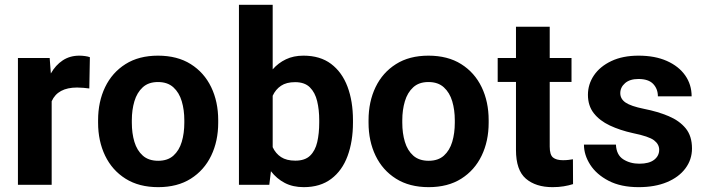

<svg xmlns="http://www.w3.org/2000/svg" viewBox="-20 -770 2940 800"><path d="M354.5 -531.7 352.1 -401.4Q341.8 -402.8 327.4 -404.1Q313 -405.3 301.3 -405.3Q220.7 -405.3 195.3 -348.1V0H54.7V-528.3H187L191.9 -463.9Q211.4 -498.5 241.2 -518.3Q271 -538.1 310.5 -538.1Q321.8 -538.1 334.2 -536.4Q346.7 -534.7 354.5 -531.7Z M388.7 -258.8V-269Q388.7 -346.2 418 -407Q447.3 -467.8 502.9 -502.9Q558.6 -538.1 638.2 -538.1Q718.8 -538.1 774.7 -502.9Q830.6 -467.8 859.9 -407Q889.2 -346.2 889.2 -269V-258.8Q889.2 -182.1 859.9 -121.3Q830.6 -60.5 774.9 -25.4Q719.2 9.8 639.2 9.8Q559.1 9.8 503.2 -25.4Q447.3 -60.5 418 -121.3Q388.7 -182.1 388.7 -258.8ZM529.3 -269V-258.8Q529.3 -214.8 540 -179Q550.8 -143.1 575 -121.6Q599.1 -100.1 639.2 -100.1Q678.7 -100.1 702.6 -121.6Q726.6 -143.1 737.3 -179Q748 -214.8 748 -258.8V-269Q748 -312 737.3 -348.1Q726.6 -384.3 702.4 -406.2Q678.2 -428.2 638.2 -428.2Q598.6 -428.2 574.7 -406.2Q550.8 -384.3 540 -348.1Q529.3 -312 529.3 -269Z M1450.7 -269.5V-259.3Q1450.7 -180.7 1428.2 -119.9Q1405.8 -59.1 1360.1 -24.7Q1314.5 9.8 1245.6 9.8Q1200.2 9.8 1166.5 -7.8Q1132.8 -25.4 1108.9 -56.6L1102.1 0H975.6V-750H1116.2V-481Q1139.6 -507.8 1171.4 -522.9Q1203.1 -538.1 1244.6 -538.1Q1314 -538.1 1359.6 -503.7Q1405.3 -469.2 1428 -408.7Q1450.7 -348.1 1450.7 -269.5ZM1310.1 -259.3V-269.5Q1310.1 -312.5 1301.5 -348.4Q1293 -384.3 1271.2 -406Q1249.5 -427.7 1209.5 -427.7Q1173.3 -427.7 1150.9 -412.6Q1128.4 -397.5 1116.2 -371.1V-156.7Q1128.4 -130.4 1151.1 -115.5Q1173.8 -100.6 1210.4 -100.6Q1250.5 -100.6 1272 -121.3Q1293.5 -142.1 1301.8 -178Q1310.1 -213.9 1310.1 -259.3Z M1515.6 -258.8V-269Q1515.6 -346.2 1544.9 -407Q1574.2 -467.8 1629.9 -502.9Q1685.5 -538.1 1765.1 -538.1Q1845.7 -538.1 1901.6 -502.9Q1957.5 -467.8 1986.8 -407Q2016.1 -346.2 2016.1 -269V-258.8Q2016.1 -182.1 1986.8 -121.3Q1957.5 -60.5 1901.9 -25.4Q1846.2 9.8 1766.1 9.8Q1686 9.8 1630.1 -25.4Q1574.2 -60.5 1544.9 -121.3Q1515.6 -182.1 1515.6 -258.8ZM1656.2 -269V-258.8Q1656.2 -214.8 1667 -179Q1677.7 -143.1 1701.9 -121.6Q1726.1 -100.1 1766.1 -100.1Q1805.7 -100.1 1829.6 -121.6Q1853.5 -143.1 1864.3 -179Q1875 -214.8 1875 -258.8V-269Q1875 -312 1864.3 -348.1Q1853.5 -384.3 1829.3 -406.2Q1805.2 -428.2 1765.1 -428.2Q1725.6 -428.2 1701.7 -406.2Q1677.7 -384.3 1667 -348.1Q1656.2 -312 1656.2 -269Z M2361.3 -528.3V-428.7H2270.5V-159.2Q2270.5 -125 2284.2 -113.8Q2297.9 -102.5 2325.7 -102.5Q2338.9 -102.5 2349.1 -103.8Q2359.4 -105 2367.2 -106.4L2367.7 -2.9Q2349.6 2.9 2328.6 6.3Q2307.6 9.8 2282.2 9.8Q2212.4 9.8 2171.1 -25.6Q2129.9 -61 2129.9 -145V-428.7H2053.7V-528.3H2129.9V-658.7H2270.5V-528.3Z M2726.6 -146Q2726.6 -168.9 2705.3 -185.3Q2684.1 -201.7 2617.2 -215.3Q2563.5 -227.1 2521 -247.1Q2478.5 -267.1 2454.1 -298.3Q2429.7 -329.6 2429.7 -375Q2429.7 -418.9 2454.8 -456.1Q2480 -493.2 2527.3 -515.6Q2574.7 -538.1 2640.6 -538.1Q2709 -538.1 2758.5 -516.1Q2808.1 -494.1 2835 -455.8Q2861.8 -417.5 2861.8 -368.7H2721.2Q2721.2 -399.4 2701.7 -420.2Q2682.1 -440.9 2640.1 -440.9Q2604.5 -440.9 2584.5 -423.6Q2564.5 -406.2 2564.5 -381.8Q2564.5 -357.9 2586.4 -342.8Q2608.4 -327.6 2663.6 -316.4Q2720.7 -305.2 2765.9 -286.1Q2811 -267.1 2837.2 -235.1Q2863.3 -203.1 2863.3 -151.4Q2863.3 -105 2835.9 -68.4Q2808.6 -31.7 2758.8 -11Q2709 9.8 2641.1 9.8Q2566.9 9.8 2516.1 -16.6Q2465.3 -43 2439.2 -83.7Q2413.1 -124.5 2413.1 -167.5H2546.4Q2548.3 -124.5 2576.9 -106.2Q2605.5 -87.9 2644 -87.9Q2684.6 -87.9 2705.6 -104.2Q2726.6 -120.6 2726.6 -146Z"/></svg>

Font: Vazirmatn FD
Style: Bold
Weight: 700
Designer: Saber Rastikerdar
Foundry: Saber Rastikerdar
Version: Version 33.001